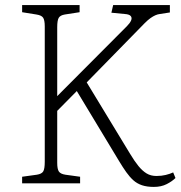

<svg xmlns="http://www.w3.org/2000/svg" viewBox="-20 -721 712 755"><path d="M585 14Q558 14 538.5 7.5Q519 1 504.5 -12Q490 -25 476.5 -44Q463 -63 448 -88L282 -363L205 -285V-81Q205 -56 211.5 -46.5Q218 -37 237 -34L295 -26V0H67V-26L125 -34Q144 -37 150 -47Q156 -57 156 -85V-617Q156 -642 149.5 -651.5Q143 -661 123 -664L67 -673V-701H293V-673L235 -664Q217 -661 211 -651Q205 -641 205 -614V-343L479 -618Q491 -630 495.5 -640.5Q500 -651 494 -658Q488 -665 470 -666L418 -671L425 -701H648V-672L609 -666Q600 -665 591 -661Q582 -657 572 -650Q562 -643 549 -630L321 -397L491 -117Q509 -87 524.5 -68Q540 -49 556.5 -39Q573 -29 595 -29Q615 -29 631.5 -33Q648 -37 661 -43L670 -21Q657 -8 635.5 3Q614 14 585 14Z"/></svg>

Font: Literata ExtraLight
Style: Regular
Weight: 250
Designer: Latin by Veronika Burian and Jose Scaglione. Greek by Irene Vlachou. Cyrillic by Vera Evstafieva.
Foundry: TypeTogether
Version: Version 3.103;gftools[0.9.29]